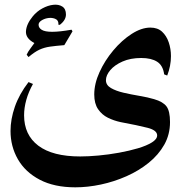

<svg xmlns="http://www.w3.org/2000/svg" viewBox="-20 -606 799 821"><path d="M102 -362 94 -372Q99 -384 110 -398.5Q121 -413 127 -422Q89 -442 91 -472.5Q93 -503 120 -536Q137 -557 161 -570Q185 -583 208 -585.5Q231 -588 246.5 -578Q262 -568 262 -544Q262 -520 236 -500H230Q231 -520 215 -526Q199 -532 181 -528Q167 -525 156 -517.5Q145 -510 145 -500Q145 -487 158.5 -478.5Q172 -470 203 -470Q235 -470 286 -479L290 -472L255 -413Q218 -410 193.5 -406.5Q169 -403 148.5 -393.5Q128 -384 102 -362ZM302 195Q212 195 150 162.5Q88 130 56.5 75Q25 20 25 -46Q25 -96 43.5 -149.5Q62 -203 102 -255L121 -247Q102 -213 92.5 -179Q83 -145 83 -113Q83 -29 144 17Q205 63 323 63Q358 63 401.5 59Q445 55 489 47Q533 39 570 28Q607 17 629.5 3Q652 -11 652 -27Q652 -49 611 -59.5Q570 -70 495 -84Q467 -90 441.5 -102.5Q416 -115 399.5 -139Q383 -163 383 -202Q383 -248 405.5 -297.5Q428 -347 464.5 -390.5Q501 -434 543 -461Q585 -488 623 -488Q654 -488 673 -470.5Q692 -453 701.5 -425Q711 -397 711 -366Q711 -324 695 -283L682 -288Q677 -326 652 -342Q627 -358 584 -358Q538 -358 504 -343Q470 -328 451.5 -306Q433 -284 433 -263Q433 -242 454.5 -229.5Q476 -217 508.5 -209.5Q541 -202 576.5 -196Q612 -190 639 -182Q677 -171 692 -151Q707 -131 707 -84Q707 -31 682.5 12.5Q658 56 616 90Q574 124 521 147.5Q468 171 411.5 183Q355 195 302 195Z"/></svg>

Font: Bona Nova SC
Style: Bold
Weight: 700
Designer: Mateusz Machalski
Foundry: Capitalics
Version: Version 4.001; ttfautohint (v1.8.4.7-5d5b)